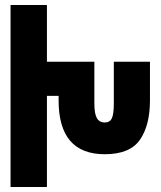

<svg xmlns="http://www.w3.org/2000/svg" viewBox="-20 -745 640 765"><path d="M22 -725H167V-499H356V-332Q356 -292.5 365.8 -274.8Q375.5 -257 397.5 -257Q418 -257 425.8 -274Q433.5 -291 433.5 -332V-499H577.5V-345Q577.5 -245.5 537.5 -188Q497.5 -130.5 397.5 -130.5Q213.5 -130.5 213.5 -345V-363H167V0H22Z"/></svg>

Font: JuliaMono ExtraBold
Style: Regular
Weight: 800
Monospace: yes
Designer: cormullion
Foundry: corm
Version: Version 0.055; ttfautohint (v1.8.4)